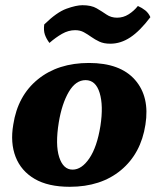

<svg xmlns="http://www.w3.org/2000/svg" viewBox="-20 -709 610 738"><path d="M248 9Q165 9 113 -21.5Q61 -52 40 -106Q19 -160 31 -230Q48 -341 125.5 -404Q203 -467 322 -467Q442 -467 499 -402Q556 -337 539 -230Q522 -119 445 -55Q368 9 248 9ZM259 -57Q294 -57 323.5 -100.5Q353 -144 366 -225Q378 -303 363 -352Q348 -401 309 -401Q271 -401 244.5 -356Q218 -311 206 -239Q192 -153 207.5 -105Q223 -57 259 -57ZM404 -541Q379 -541 362 -549Q345 -557 331 -567Q317 -577 302.5 -585Q288 -593 269 -593Q243 -593 218.5 -579Q194 -565 170 -544Q158 -560 152.5 -576Q147 -592 150 -615Q198 -662 235.5 -675.5Q273 -689 297 -689Q331 -689 351.5 -677Q372 -665 389.5 -653Q407 -641 430 -641Q454 -641 474.5 -654Q495 -667 510 -686Q526 -679 538.5 -669Q551 -659 558 -643Q518 -590 481 -565.5Q444 -541 404 -541Z"/></svg>

Font: Vollkorn ExtraBold
Style: Italic
Weight: 800
Italic angle: -11°
Designer: Friedrich Althausen
Foundry: Friedrich Althausen
Version: Version 5.000; ttfautohint (v1.8.3)